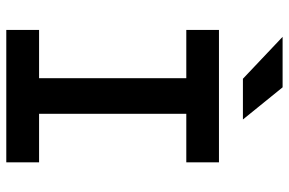

<svg xmlns="http://www.w3.org/2000/svg" viewBox="-178 -764 941 626"><g transform="rotate(90 293.0 -450.5)"><path d="M77.1 0V-106.9H234.4V-586.9H77.1V-693.4H508.8V-586.9H350.6V-106.9H508.8V0ZM236.3 -771.5 99.6 -900.9H264.2L369.1 -771.5Z"/></g></svg>

Font: Caskaydia Cove SemiBold
Style: Regular
Weight: 600
Monospace: yes
Designer: Aaron Bell
Foundry: Saja Typeworks
Version: Version 4.300; ttfautohint (v1.8.3)